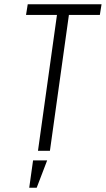

<svg xmlns="http://www.w3.org/2000/svg" viewBox="-20 -707 496 900"><path d="M110 -687 102 -637H247L158 0H214L303 -637H448L456 -687ZM117 173H152L201 45H135Z"/></svg>

Font: Secuela ExtLt
Style: Italic
Weight: 200
Italic angle: -8°
Designer: Fernando Haro
Foundry: deFharo
Version: Version 1.704